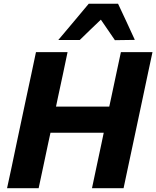

<svg xmlns="http://www.w3.org/2000/svg" viewBox="-20 -986 819 1006"><path d="M17 0Q29.5 -57.5 41 -111Q52 -164.5 66.5 -233L117.5 -473.5Q132.5 -542.5 144.2 -597.8Q156 -653 168.5 -713H334Q321.5 -654 310 -598.5Q298 -542.5 283 -473L273.5 -427.5H552.5L562.5 -473.5Q577 -542.5 589 -598.5Q601 -654 613.5 -713H779Q766.5 -654 754.5 -598.5Q742.5 -543 728 -473L677 -233Q662.5 -164.5 651 -111Q639.5 -57.5 627.5 0H462Q474 -57 485.5 -111Q497 -164.5 511.5 -233L523.5 -290.5H244.5L232 -233Q217.5 -164.5 206.2 -111Q195 -57.5 182.5 0ZM582 -775.5Q564 -802 545.5 -829L508.5 -883Q480 -856 452.5 -829.5Q425 -803 398 -776.5H285.5Q326 -824.5 365.5 -871.5Q404.5 -918.5 445 -966.5H598.5Q620.5 -919 643 -871.5Q665 -824 686.5 -777Z"/></svg>

Font: Heraclito
Style: Bold Italic
Weight: 700
Italic angle: -12°
Designer: Kostas Bartsokas (font) & Cristiano Sobral (main changes)
Foundry: Kostas Bartsokas (font) & Cristiano Sobral (main changes)
Version: Version 1.00;July 8, 2020;FontCreator 13.0.0.2655 64-bit